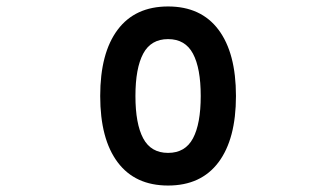

<svg xmlns="http://www.w3.org/2000/svg" viewBox="-20 -515 1040 594"><path d="M601 -218Q601 -304 577 -349Q553 -394 500 -394Q447 -394 423 -349Q399 -304 399 -218Q399 -132 423 -87Q447 -42 500 -42Q553 -42 577 -87Q601 -132 601 -218ZM710 -218Q710 -85 656 -13Q602 59 500 59Q398 59 344 -13Q290 -85 290 -218Q290 -351 344 -423Q398 -495 500 -495Q602 -495 656 -423Q710 -351 710 -218Z"/></svg>

Font: NanumGothicCoding
Style: Bold
Weight: 700
Monospace: yes
Designer: Kwon Bruce; Nicolas Noh; Sung-woo Choi; Go-un Cha; Soo-hyun Park;
Foundry: NHN Corporation
Version: Version 2.000;PS 1;hotconv 1.0.49;makeotf.lib2.0.14853